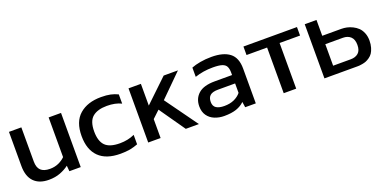

<svg xmlns="http://www.w3.org/2000/svg" viewBox="-15 -1121 3431 1719"><g transform="rotate(-20 1700.5 -261.5)"><path d="M432 -519H550V-3H442L437 -57Q402 -30 354 -11.5Q306 7 245 7Q153 7 103.5 -44Q54 -95 54 -194V-519H172V-194Q172 -136 200.5 -109Q229 -82 288 -82Q331 -82 368 -98Q405 -114 432 -141Z M954 -83Q1031 -83 1094 -112V-22Q1058 -8 1018 0Q977 7 927 7Q791 7 721.5 -62Q652 -131 652 -261Q652 -397 728.5 -463.5Q805 -530 934 -530Q987 -530 1023.5 -522Q1060 -514 1093 -498V-410Q1037 -438 956 -438Q867 -438 819.5 -398.5Q772 -359 772 -261Q772 -169 814 -126Q856 -83 954 -83Z M1454 -311 1676 -3H1551L1380 -248L1311 -183V-3H1193V-519H1311V-312L1528 -519H1664Z M2218 -335V-3H2117L2109 -56Q2078 -25 2031.5 -9Q1985 7 1916 7Q1867 7 1825 -10Q1783 -27 1758 -62.5Q1733 -98 1733 -150Q1733 -224 1783.5 -269Q1834 -314 1940 -314H2105V-337Q2105 -374 2093.5 -396Q2082 -418 2052 -427.5Q2022 -437 1965 -437Q1873 -437 1794 -410V-498Q1828 -512 1878.5 -521Q1929 -530 1986 -530Q2099 -530 2158.5 -484Q2218 -438 2218 -335ZM2105 -144V-234H1942Q1890 -234 1866.5 -214Q1843 -194 1843 -152Q1843 -112 1870 -94.5Q1897 -77 1947 -77Q2000 -77 2040 -95Q2080 -113 2105 -144Z M2288 -519H2798V-438H2603V-3H2484V-438H2288Z M3166 -368Q3191 -368 3217 -362.5Q3243 -357 3270.5 -343.5Q3298 -330 3319 -310Q3340 -290 3353.5 -257.5Q3367 -225 3367 -184Q3367 -147 3358 -117Q3349 -87 3336.5 -68.5Q3324 -50 3304.5 -36.5Q3285 -23 3269.5 -17Q3254 -11 3233.5 -7.5Q3213 -4 3205 -3.5Q3197 -3 3185 -3H2872V-519H2984V-368ZM3152 -83Q3197 -83 3224.5 -107Q3252 -131 3252 -184Q3252 -237 3224.5 -262.5Q3197 -288 3152 -288H2984V-83Z"/></g></svg>

Font: Kanit Cyrillic
Style: Regular
Weight: 400
Designer: Katatrad Team, Sasha Pavljenko
Foundry: CadsonDemak, Pavljenko + Design
Version: Version 1.002;Fontself Maker 3.5.7